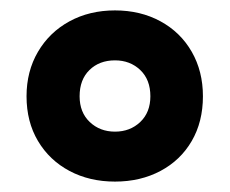

<svg xmlns="http://www.w3.org/2000/svg" viewBox="-20 -744 442 369"><path d="M201 -395Q152 -395 113.5 -415.5Q75 -436 53 -473Q31 -510 31 -559Q31 -607 53 -644.5Q75 -682 113.5 -703Q152 -724 201 -724Q250 -724 288.5 -703Q327 -682 348.5 -644.5Q370 -607 370 -559Q370 -510 348.5 -473Q327 -436 288.5 -415.5Q250 -395 201 -395ZM201 -491Q230 -491 249.5 -509.5Q269 -528 269 -559Q269 -591 249.5 -609.5Q230 -628 201 -628Q171 -628 152 -609.5Q133 -591 133 -559Q133 -528 152.5 -509.5Q172 -491 201 -491Z"/></svg>

Font: Noto Sans Gurmukhi SemiCondensed ExtraBold
Style: Regular
Weight: 800
Width: 4
Designer: Jelle Bosma - Monotype Design Team
Foundry: Monotype Imaging Inc.
Version: Version 2.004; ttfautohint (v1.8.4.7-5d5b)